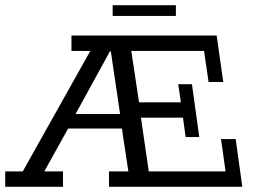

<svg xmlns="http://www.w3.org/2000/svg" viewBox="-27 -720 985 740"><path d="M-6.9 0V-59.3H60.7L321.1 -523.7H248.4V-583H808L833.5 -404H776.9L759.4 -523.7H479L508.9 -325.7H670.1L659.9 -395.4H712.8L741 -191.7H688.5L678.3 -266.4H516.2L546.4 -59.3H842.4L824.8 -184H881.4L906.9 0H393.1V-59.3H467.7L440.6 -239.2L464.6 -224.6H221.4L247.8 -246.6L143.7 -59.3H215.8V0ZM253.2 -260.3 243.7 -280.5H453.4L437.7 -267.6L400.2 -521.9H396.6ZM407.2 -658.5V-699.9H650.9V-658.5Z"/></svg>

Font: Rokkitt SemiBold
Style: Regular
Weight: 600
Designer: Vernon Adams
Foundry: Vernon Adams
Version: Version 3.103